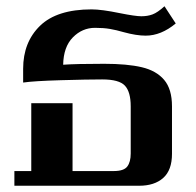

<svg xmlns="http://www.w3.org/2000/svg" viewBox="-20 -594 628 614"><path d="M26 -47H80V-264H212V-47H344Q376 -47 387 -61.5Q398 -76 398 -103V-254Q398 -300 379.5 -320Q361 -340 307 -340Q260 -340 174 -337.5Q88 -335 54 -330V-374Q54 -459 108 -511.5Q162 -564 273 -564Q305 -564 363 -552Q413 -542 432 -542Q452 -542 468 -548Q484 -554 506 -574L542 -519Q495 -480 446 -480Q416 -480 376 -491Q352 -498 331.5 -501.5Q311 -505 284 -505Q243 -505 213 -474.5Q183 -444 182 -387Q222 -390 313 -390Q387 -390 433.5 -379Q480 -368 505 -338.5Q530 -309 530 -254V-102Q530 -50 502 -25Q474 0 425 0H26Z"/></svg>

Font: Trirong SemiBold
Style: Regular
Weight: 600
Designer: Katatrad Team
Foundry: CadsonDemak
Version: Version 1.001